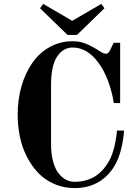

<svg xmlns="http://www.w3.org/2000/svg" viewBox="-20 -940 700 978"><path d="M70 -356C70 -318 73.7 -281 81 -245C88.3 -209 100 -175.2 116 -143.5C132 -111.8 151.3 -84 174 -60C196.7 -36 224 -17 256 -3C288 11 322.7 18 360 18C408.7 18 450.8 6.8 486.5 -15.5C522.2 -37.8 550.3 -69 571 -109C593 -153 606.7 -208.3 612 -275H576C569.3 -209 556.3 -158.3 537 -123C497.7 -50.3 438.7 -14 360 -14C345.3 -14 331.2 -17.3 317.5 -24C303.8 -30.7 291.2 -41.2 279.5 -55.5C267.8 -69.8 258.3 -89.8 251 -115.5C243.7 -141.2 240 -171.3 240 -206V-506C240 -572.7 250.3 -621.3 271 -652C291.7 -682.7 318 -698 350 -698C399.3 -698 443 -672.3 481 -621C519 -569.7 545.3 -501 560 -415H592V-722H559L541 -685C535 -672.3 527.7 -666 519 -666C511.7 -666 500.3 -671 485 -681C461.7 -696.3 439.5 -708.3 418.5 -717C397.5 -725.7 374.7 -730 350 -730C307.3 -730 268.2 -720 232.5 -700C196.8 -680 167.2 -652.7 143.5 -618C119.8 -583.3 101.7 -543.7 89 -499C76.3 -454.3 70 -406.7 70 -356ZM184 -898 324 -762H372L512 -898L496 -920L348 -834L200 -920Z"/></svg>

Font: Km Standard TT
Style: Bold
Weight: 700
Designer: Alexey Kryukov <alexios@thessalonica.org.ru>
Version: Version 2.0.2